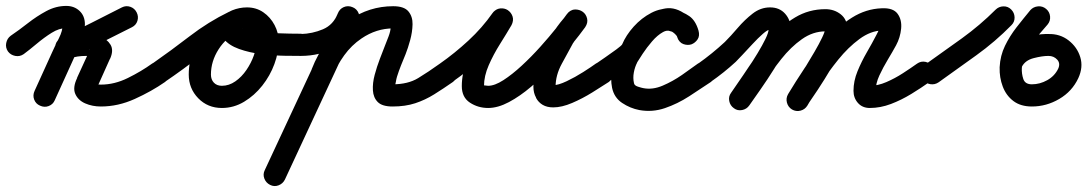

<svg xmlns="http://www.w3.org/2000/svg" viewBox="-58 -323 3675 649"><path d="M22 -140Q9 -131 -6.5 -134Q-22 -137 -31 -149Q-40 -162 -37 -177.5Q-34 -193 -22 -202Q6 -221 36 -244.5Q66 -268 98.5 -285.5Q131 -303 166 -303Q193 -303 211 -286Q229 -269 229 -241Q229 -209 214.5 -177Q200 -145 187 -116Q172 -83 157 -50Q142 -17 127 16Q127 16 127 16Q127 16 127 16Q121 30 106.5 35.5Q92 41 77 34Q63 28 57.5 13.5Q52 -1 59 -16Q74 -49 89 -82Q104 -115 119 -148Q128 -168 141 -193.5Q154 -219 154 -241Q154 -240 155 -237Q155 -237 161 -232.5Q167 -228 166 -228Q142 -228 116.5 -212Q91 -196 66 -175Q41 -154 22 -140Q22 -140 22 -140Q22 -140 22 -140ZM354 -298Q368 -305 382.5 -300Q397 -295 404 -281Q411 -267 406.5 -252.5Q402 -238 388 -231Q337 -205 285.5 -179.5Q234 -154 183 -128Q168 -120 155.5 -128Q143 -136 137 -149Q132 -163 135 -177.5Q138 -192 155 -197Q175 -203 195 -206Q215 -209 235 -208Q235 -208 234 -208Q233 -208 233 -208Q256 -209 280 -200Q304 -191 315.5 -172Q327 -153 314 -124Q314 -124 314 -124Q314 -125 314 -125Q303 -101 292.5 -77Q282 -53 271 -29Q271 -29 271 -28Q271 -28 271 -28Q268 -22 268.5 -26Q269 -30 265 -35Q265 -37 262 -38.5Q259 -40 261 -40Q266 -38 271.5 -37.5Q277 -37 283 -37Q329 -37 374.5 -59.5Q420 -82 456 -108Q456 -108 456 -108Q456 -108 456 -108Q469 -117 484.5 -114Q500 -111 509 -99Q518 -86 515 -70.5Q512 -55 500 -46Q454 -14 397.5 11.5Q341 37 283 37Q254 37 230 26.5Q206 16 196.5 -5.5Q187 -27 203 -60Q203 -60 202 -60Q202 -59 202 -59Q213 -83 224 -107Q235 -131 246 -155Q246 -155 246 -156Q246 -156 246 -156Q246 -157 245.5 -155Q245 -153 245 -152Q244 -146 246 -140Q248 -136 250.5 -134Q253 -132 253 -132Q253 -132 244.5 -133Q236 -134 235 -134Q235 -134 234 -134Q233 -134 233 -134Q218 -134 204.5 -132Q191 -130 177 -125Q161 -120 148.5 -127.5Q136 -135 131 -147Q126 -159 130 -173Q134 -187 149 -195Q200 -220 251.5 -246Q303 -272 354 -298Q354 -298 354 -298Q354 -298 354 -298Z M447 -56Q438 -68 441 -83.5Q444 -99 457 -108Q520 -152 583 -200.5Q646 -249 716 -283Q733 -291 746 -284.5Q759 -278 766 -265Q772 -252 768.5 -237.5Q765 -223 748 -215Q707 -197 681 -156.5Q655 -116 655 -71Q655 -54 665 -43.5Q675 -33 692 -33Q716 -33 737.5 -48Q759 -63 775 -86.5Q791 -110 800 -135.5Q809 -161 809 -183Q809 -196 800 -209.5Q791 -223 777 -223Q770 -223 764 -222Q760 -221 760 -221Q761 -222 762.5 -224.5Q764 -227 763 -226Q763 -226 763 -225Q763 -225 763 -225Q763 -224 763.5 -226.5Q764 -229 763 -230Q762 -235 762 -233.5Q762 -232 761 -235Q761 -235 762 -234Q768 -230 777 -227Q785 -224 793 -222Q801 -220 809 -219Q846 -212 884 -210.5Q922 -209 959 -209Q975 -208 986 -197Q997 -186 996 -171Q996 -155 985 -144Q974 -133 959 -134Q940 -134 904 -134.5Q868 -135 826.5 -140Q785 -145 750 -157.5Q715 -170 697.5 -192.5Q680 -215 693 -251Q693 -251 693 -251Q693 -250 693 -250Q702 -278 726.5 -288Q751 -298 777 -298Q808 -298 832 -281.5Q856 -265 870 -238.5Q884 -212 884 -183Q884 -146 869.5 -106.5Q855 -67 828.5 -33.5Q802 0 767 21Q732 42 692 42Q644 42 612 9Q580 -24 580 -71Q580 -116 597.5 -157.5Q615 -199 645.5 -232Q676 -265 717 -283Q733 -291 746.5 -284.5Q760 -278 766 -266Q772 -253 769 -238.5Q766 -224 749 -216Q682 -183 621.5 -135.5Q561 -88 499 -46Q487 -37 471.5 -40Q456 -43 447 -56Z M959 -134Q944 -133 933 -144Q922 -155 922 -171Q921 -186 932 -197Q943 -208 959 -208Q998 -209 1033.5 -224Q1069 -239 1084 -278Q1084 -278 1084 -278Q1084 -278 1084 -278Q1090 -293 1104 -299Q1118 -305 1133 -299Q1147 -294 1153.5 -279.5Q1160 -265 1154 -251Q1130 -190 1076 -162Q1022 -134 959 -134Q959 -134 959 -134Q959 -134 959 -134ZM1135 -298Q1149 -292 1154.5 -277.5Q1160 -263 1153 -249Q1091 -116 1029 17.5Q967 151 905 284Q905 284 905 284Q905 284 905 284Q898 298 883.5 303.5Q869 309 855 302Q841 295 835.5 280.5Q830 266 837 252Q899 119 961 -14Q1023 -147 1085 -280Q1092 -294 1106.5 -299.5Q1121 -305 1135 -298ZM1066 -64Q1060 -49 1046 -42.5Q1032 -36 1018 -42Q1003 -48 996.5 -62Q990 -76 996 -90Q1015 -139 1046.5 -182Q1078 -225 1122 -255Q1190 -302 1271 -302Q1308 -302 1322.5 -284.5Q1337 -267 1336.5 -241Q1336 -215 1328.5 -187.5Q1321 -160 1313 -140Q1305 -121 1297.5 -102Q1290 -83 1284 -64Q1282 -58 1279.5 -43.5Q1277 -29 1275 -31Q1274 -34 1270 -36Q1266 -38 1269 -38Q1321 -38 1355.5 -59Q1390 -80 1429 -108Q1429 -108 1429 -108Q1429 -108 1429 -108Q1442 -117 1457.5 -114Q1473 -111 1482 -99Q1491 -86 1488 -70.5Q1485 -55 1473 -46Q1440 -23 1409.5 -4Q1379 15 1345.5 26Q1312 37 1269 37Q1234 37 1219 22Q1204 7 1202.5 -17.5Q1201 -42 1208.5 -70Q1216 -98 1226 -124Q1236 -150 1243 -168Q1249 -183 1255.5 -200Q1262 -217 1263 -233Q1263 -237 1268 -232Q1273 -227 1271 -227Q1214 -227 1164 -193Q1130 -170 1105.5 -136Q1081 -102 1066 -64Q1066 -64 1066 -64Q1066 -64 1066 -64Z M1419 -56Q1410 -69 1413 -84Q1416 -99 1429 -108Q1479 -143 1525.5 -186Q1572 -229 1607 -279Q1618 -293 1632.5 -294.5Q1647 -296 1658 -289Q1670 -281 1674.5 -267.5Q1679 -254 1671 -238Q1654 -209 1632 -174Q1610 -139 1594 -102.5Q1578 -66 1578 -32Q1578 -32 1577 -34Q1576 -35 1582.5 -34Q1589 -33 1592 -33Q1614 -33 1643.5 -52Q1673 -71 1705.5 -101Q1738 -131 1768.5 -165Q1799 -199 1822.5 -228.5Q1846 -258 1858 -275Q1869 -290 1884 -290Q1899 -290 1910 -281Q1922 -273 1926 -258.5Q1930 -244 1918 -230Q1908 -217 1897.5 -204.5Q1887 -192 1880 -178Q1880 -178 1880 -179Q1880 -179 1880 -179Q1862 -146 1841 -107.5Q1820 -69 1820 -30Q1820 -27 1820 -27Q1820 -27 1820 -28Q1820 -28 1820 -28Q1823 -22 1819.5 -24Q1816 -26 1812.5 -30.5Q1809 -35 1812 -35Q1829 -35 1857.5 -48.5Q1886 -62 1913.5 -79.5Q1941 -97 1956 -108Q1969 -117 1984.5 -114Q2000 -111 2009 -99Q2018 -86 2015 -70.5Q2012 -55 2000 -46Q1977 -31 1944 -10.5Q1911 10 1876 25Q1841 40 1812 40Q1791 40 1776.5 31.5Q1762 23 1754 8Q1754 8 1754 8Q1754 7 1754 7Q1745 -9 1745 -30Q1745 -80 1768 -126Q1791 -172 1814 -215Q1814 -215 1814 -215Q1814 -216 1814 -216Q1824 -232 1836 -247Q1848 -262 1860 -276Q1871 -291 1886 -291Q1901 -291 1912 -283Q1923 -275 1926.5 -260.5Q1930 -246 1920 -231Q1902 -206 1873.5 -171Q1845 -136 1810 -99Q1775 -62 1737.5 -30Q1700 2 1662.5 22Q1625 42 1592 42Q1558 42 1530.5 24Q1503 6 1503 -32Q1503 -74 1520 -116.5Q1537 -159 1561 -199Q1585 -239 1605 -276Q1614 -291 1629 -292Q1644 -293 1656 -285Q1668 -278 1673.5 -264Q1679 -250 1669 -235Q1629 -180 1578 -132.5Q1527 -85 1471 -46Q1458 -37 1443 -40Q1428 -43 1419 -56Z M1997 -46Q1984 -37 1969 -40.5Q1954 -44 1946 -57Q1937 -70 1940.5 -85Q1944 -100 1957 -108Q1967 -115 1987.5 -129Q2008 -143 2025.5 -156Q2043 -169 2045 -173Q2058 -204 2084 -233Q2110 -262 2143.5 -279.5Q2177 -297 2213 -293Q2213 -293 2216 -293Q2219 -292 2219 -292Q2251 -283 2272 -268.5Q2293 -254 2303 -220Q2308 -202 2300 -190Q2292 -178 2279 -173Q2266 -169 2252 -174Q2238 -179 2232 -196Q2230 -202 2227 -205Q2227 -205 2228 -204Q2228 -203 2228 -203Q2226 -206 2224 -208Q2222 -210 2219 -212Q2219 -212 2219 -212Q2218 -213 2218 -213Q2202 -225 2183 -214.5Q2164 -204 2146 -183Q2128 -162 2114.5 -141.5Q2101 -121 2095 -111Q2095 -111 2096 -112Q2096 -112 2096 -112Q2088 -97 2084.5 -78Q2081 -59 2085 -42Q2086 -34 2098.5 -30Q2111 -26 2117 -25Q2117 -25 2117 -25Q2117 -25 2117 -25Q2148 -19 2182 -33.5Q2216 -48 2247 -69.5Q2278 -91 2301 -108Q2314 -117 2329.5 -114Q2345 -111 2354 -99Q2363 -86 2360 -70.5Q2357 -55 2345 -46Q2311 -23 2271.5 2.5Q2232 28 2189.5 42.5Q2147 57 2103 49Q2104 49 2103 49Q2103 49 2103 49Q2072 43 2045 25Q2018 7 2011 -26Q2005 -56 2010.5 -88.5Q2016 -121 2030 -148Q2030 -148 2030 -148Q2031 -149 2031 -149Q2047 -176 2071 -208.5Q2095 -241 2126 -265Q2157 -289 2191.5 -294.5Q2226 -300 2262 -273Q2262 -273 2261 -274Q2261 -274 2261 -274Q2267 -270 2272 -265.5Q2277 -261 2282 -257Q2282 -257 2282 -256Q2283 -255 2283 -255Q2295 -241 2302 -222Q2308 -205 2300 -192.5Q2292 -180 2278 -176Q2264 -171 2250 -176Q2236 -181 2231 -198Q2227 -212 2218.5 -214.5Q2210 -217 2199 -220Q2199 -220 2202 -219Q2205 -219 2205 -219Q2187 -221 2168 -208Q2149 -195 2134.5 -176.5Q2120 -158 2113 -143Q2105 -125 2084 -106.5Q2063 -88 2038.5 -72.5Q2014 -57 1997 -46Q1997 -46 1997 -46Q1997 -46 1997 -46Z M2292 -56Q2283 -68 2286 -83.5Q2289 -99 2302 -108Q2350 -142 2392 -181Q2412 -201 2435.5 -228.5Q2459 -256 2486 -277Q2513 -298 2545 -298Q2577 -298 2596 -276.5Q2615 -255 2615 -224Q2615 -200 2599 -164.5Q2583 -129 2559.5 -91.5Q2536 -54 2512.5 -20.5Q2489 13 2475 33Q2475 33 2475 33Q2475 33 2475 33Q2466 46 2450.5 49Q2435 52 2423 43Q2410 34 2407 18.5Q2404 3 2413 -9Q2421 -21 2436 -42.5Q2451 -64 2469 -90.5Q2487 -117 2503 -143.5Q2519 -170 2529.5 -191.5Q2540 -213 2540 -224Q2540 -225 2539 -226.5Q2538 -228 2543 -224Q2544 -223 2545 -223Q2537 -223 2520.5 -208.5Q2504 -194 2485.5 -174Q2467 -154 2451 -137Q2435 -120 2429 -114Q2390 -78 2344 -46Q2332 -37 2316.5 -40Q2301 -43 2292 -56ZM2475 33Q2466 46 2450.5 49Q2435 52 2423 43Q2410 34 2407 18.5Q2404 3 2413 -9Q2442 -50 2474 -98.5Q2506 -147 2544.5 -191.5Q2583 -236 2629.5 -264Q2676 -292 2732 -292Q2762 -292 2784 -274.5Q2806 -257 2806 -225Q2806 -202 2790.5 -167Q2775 -132 2752 -93Q2729 -54 2706.5 -20Q2684 14 2670 34Q2670 34 2670 34Q2670 34 2670 34Q2662 47 2647 50.5Q2632 54 2619 45Q2606 37 2602.5 22Q2599 7 2608 -6Q2615 -17 2629.5 -40Q2644 -63 2661.5 -91.5Q2679 -120 2695 -147.5Q2711 -175 2721 -196Q2731 -217 2731 -225Q2731 -224 2732 -223Q2732 -222 2733 -220Q2737 -214 2735 -215.5Q2733 -217 2732 -217Q2690 -217 2652.5 -190.5Q2615 -164 2583 -123.5Q2551 -83 2524 -40.5Q2497 2 2475 33Q2475 33 2475 33Q2475 33 2475 33ZM2671 34Q2663 47 2648 51Q2633 55 2619 47Q2606 39 2602 24Q2598 9 2606 -5Q2630 -45 2662.5 -94Q2695 -143 2735 -188.5Q2775 -234 2822 -263.5Q2869 -293 2922 -295Q2961 -297 2976 -276.5Q2991 -256 2988 -226Q2985 -196 2971 -170Q2959 -148 2943 -121.5Q2927 -95 2914.5 -68Q2902 -41 2902 -16Q2902 -19 2899 -23Q2892 -32 2883 -32Q2882 -32 2882 -33Q2909 -33 2938 -45.5Q2967 -58 2994 -75.5Q3021 -93 3042 -108Q3042 -108 3042 -108Q3042 -108 3042 -108Q3055 -117 3070 -114Q3085 -111 3094 -98Q3103 -85 3100 -70Q3097 -55 3084 -46Q3056 -26 3022.5 -5.5Q2989 15 2953.5 28.5Q2918 42 2882 42Q2857 42 2842 25Q2827 8 2827 -16Q2827 -49 2840.5 -82Q2854 -115 2872 -146Q2890 -177 2905 -206Q2911 -217 2914 -226Q2915 -228 2914.5 -231.5Q2914 -235 2916 -233Q2918 -230 2922 -225Q2926 -220 2924 -220Q2885 -219 2847 -191Q2809 -163 2775.5 -121.5Q2742 -80 2715 -38Q2688 4 2671 34Q2671 34 2671 34Q2671 34 2671 34Z M3062 -54Q3053 -67 3056 -82Q3059 -97 3071 -106Q3132 -149 3193.5 -193.5Q3255 -238 3307 -290Q3307 -290 3307 -290Q3307 -290 3307 -290Q3318 -301 3333.5 -301.5Q3349 -302 3360 -291Q3371 -280 3371.5 -264.5Q3372 -249 3361 -238Q3306 -182 3242 -136Q3178 -90 3115 -45Q3102 -36 3086.5 -38.5Q3071 -41 3062 -54Z M3425 -289Q3435 -300 3450.5 -301.5Q3466 -303 3478 -293Q3490 -283 3491.5 -267.5Q3493 -252 3483 -240Q3465 -219 3445 -196Q3425 -173 3411 -147.5Q3397 -122 3396 -92Q3396 -92 3396 -92Q3396 -92 3396 -92Q3396 -93 3396 -93Q3395 -74 3401 -56Q3407 -38 3430 -38Q3457 -38 3482 -52Q3507 -66 3519 -91Q3527 -109 3515.5 -121.5Q3504 -134 3486 -134Q3486 -134 3486 -134Q3486 -134 3486 -134Q3486 -134 3486 -134Q3486 -134 3486 -134Q3465 -134 3436 -126.5Q3407 -119 3396 -97Q3396 -97 3396 -97Q3396 -97 3396 -97Q3389 -83 3374.5 -77.5Q3360 -72 3346 -79Q3332 -86 3326.5 -100.5Q3321 -115 3328 -129Q3349 -173 3395 -191Q3441 -209 3486 -208Q3486 -208 3486 -208Q3486 -208 3486 -208Q3486 -208 3486 -208Q3486 -208 3486 -208Q3525 -209 3554 -186.5Q3583 -164 3593.5 -130Q3604 -96 3587 -59Q3566 -14 3522.5 11.5Q3479 37 3430 37Q3392 37 3367.5 18.5Q3343 0 3331.5 -30.5Q3320 -61 3321 -95Q3321 -95 3321 -96Q3321 -96 3321 -96Q3321 -96 3321 -96Q3323 -135 3339 -168Q3355 -201 3378 -230.5Q3401 -260 3425 -289Q3425 -289 3425 -289Q3425 -289 3425 -289Z"/></svg>

Font: FRB American Cursive Guidelines Extrabold
Style: Bold Italic
Weight: 800
Italic angle: -25°
Version: Version 2.0;Modular Font Editor K font №1